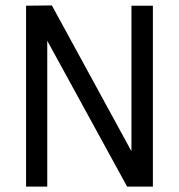

<svg xmlns="http://www.w3.org/2000/svg" viewBox="-20 -687 658 707"><path d="M154 -537V0H76V-666L171 -667L464 -130V-666H543V0H448Z"/></svg>

Font: Epunda Sans
Style: Regular
Weight: 400
Designer: Simon Atzbach
Foundry: typofactur
Version: Version 2.204; ttfautohint (v1.8.4.7-5d5b)